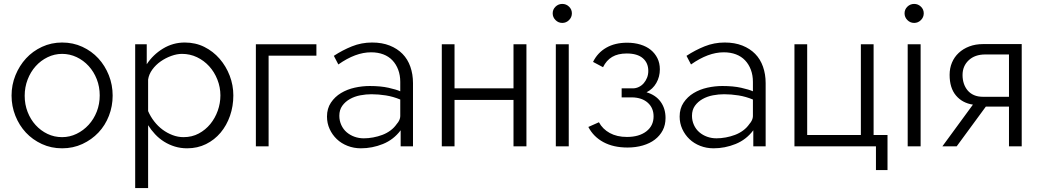

<svg xmlns="http://www.w3.org/2000/svg" viewBox="-20 -747 5311 980"><path d="M297 10Q241 10 193.5 -12Q146 -34 112 -70.5Q78 -107 58.5 -156Q39 -205 39 -259Q39 -314 59 -363Q79 -412 113 -449Q147 -486 194.5 -508Q242 -530 297 -530Q353 -530 400.5 -508Q448 -486 482 -449Q516 -412 535.5 -363Q555 -314 555 -259Q555 -205 536 -156Q517 -107 482.5 -70.5Q448 -34 400.5 -12Q353 10 297 10ZM106 -258Q106 -214 121 -175.5Q136 -137 162 -108.5Q188 -80 222.5 -63.5Q257 -47 297 -47Q336 -47 371 -64Q406 -81 432.5 -110Q459 -139 474 -177.5Q489 -216 489 -260Q489 -304 474 -342.5Q459 -381 432.5 -410Q406 -439 371 -455.5Q336 -472 297 -472Q258 -472 223 -455Q188 -438 162 -409Q136 -380 121 -341Q106 -302 106 -258Z M935 10Q902 10 872.5 1Q843 -8 817.5 -24Q792 -40 771.5 -62Q751 -84 736 -108V213H670V-521H729V-419Q761 -468 812 -499Q863 -530 923 -530Q978 -530 1023 -507.5Q1068 -485 1101 -447Q1134 -409 1152.5 -360.5Q1171 -312 1171 -260Q1171 -205 1154 -156Q1137 -107 1106 -70Q1075 -33 1031.5 -11.5Q988 10 935 10ZM917 -47Q960 -47 994.5 -65.5Q1029 -84 1053.5 -114Q1078 -144 1091.5 -182Q1105 -220 1105 -260Q1105 -302 1089.5 -341Q1074 -380 1047.5 -409Q1021 -438 985.5 -455Q950 -472 909 -472Q883 -472 854 -461.5Q825 -451 800 -433.5Q775 -416 757.5 -392Q740 -368 736 -341V-180Q748 -152 767 -127.5Q786 -103 809.5 -85.5Q833 -68 860.5 -57.5Q888 -47 917 -47Z M1286 0V-521H1595V-463H1351V0Z M2025 0V-82Q1989 -34 1934.5 -12Q1880 10 1822 10Q1786 10 1754 -2.5Q1722 -15 1699 -37Q1676 -59 1662.5 -88.5Q1649 -118 1649 -152Q1649 -193 1669 -223Q1689 -253 1720.5 -272Q1752 -291 1790.5 -299.5Q1829 -308 1867 -308Q1923 -308 1963 -299Q2003 -290 2023 -281V-329Q2023 -363 2012.5 -391Q2002 -419 1983 -439Q1964 -459 1936.5 -469.5Q1909 -480 1874 -480Q1834 -480 1792.5 -464.5Q1751 -449 1707 -418L1684 -462Q1728 -491 1776.5 -510.5Q1825 -530 1879 -530Q1930 -530 1969 -514.5Q2008 -499 2034.5 -472Q2061 -445 2074.5 -406.5Q2088 -368 2088 -323V0ZM2005 -114Q2014 -124 2018.5 -134.5Q2023 -145 2023 -154V-239Q1987 -254 1949.5 -260Q1912 -266 1876 -266Q1848 -266 1819 -260.5Q1790 -255 1766 -241.5Q1742 -228 1727 -207Q1712 -186 1712 -156Q1712 -131 1722 -109Q1732 -87 1749.5 -72Q1767 -57 1789.5 -49Q1812 -41 1837 -41Q1860 -41 1884.5 -45.5Q1909 -50 1931.5 -58.5Q1954 -67 1973 -81Q1992 -95 2005 -114Z M2235 0V-521H2300V-296H2601V-521H2667V0H2601V-237H2300V0Z M2817 0V-521H2883V0ZM2801 -679Q2801 -699 2815.5 -713Q2830 -727 2850 -727Q2870 -727 2884.5 -713Q2899 -699 2899 -679Q2899 -659 2884.5 -644.5Q2870 -630 2850 -630Q2830 -630 2815.5 -644.5Q2801 -659 2801 -679Z M3183 6Q3111 6 3060 -21.5Q3009 -49 2983 -99L3037 -123Q3056 -88 3092.5 -68Q3129 -48 3180 -48Q3242 -48 3279 -76.5Q3316 -105 3316 -153Q3316 -196 3286.5 -222.5Q3257 -249 3206 -250H3153V-296H3210Q3226 -296 3240.5 -303Q3255 -310 3265.5 -322Q3276 -334 3282.5 -350Q3289 -366 3289 -385Q3289 -426 3261 -450Q3233 -474 3179 -474Q3134 -474 3104.5 -456.5Q3075 -439 3058 -404L3007 -431Q3030 -478 3074.5 -503.5Q3119 -529 3181 -529Q3218 -529 3249 -519.5Q3280 -510 3301.5 -492.5Q3323 -475 3335.5 -450Q3348 -425 3348 -393Q3348 -355 3330 -323.5Q3312 -292 3280 -276Q3327 -262 3352 -227.5Q3377 -193 3377 -145Q3377 -109 3362.5 -81.5Q3348 -54 3322.5 -34.5Q3297 -15 3261 -4.5Q3225 6 3183 6Z M3825 0V-82Q3789 -34 3734.5 -12Q3680 10 3622 10Q3586 10 3554 -2.5Q3522 -15 3499 -37Q3476 -59 3462.5 -88.5Q3449 -118 3449 -152Q3449 -193 3469 -223Q3489 -253 3520.5 -272Q3552 -291 3590.5 -299.5Q3629 -308 3667 -308Q3723 -308 3763 -299Q3803 -290 3823 -281V-329Q3823 -363 3812.5 -391Q3802 -419 3783 -439Q3764 -459 3736.5 -469.5Q3709 -480 3674 -480Q3634 -480 3592.5 -464.5Q3551 -449 3507 -418L3484 -462Q3528 -491 3576.5 -510.5Q3625 -530 3679 -530Q3730 -530 3769 -514.5Q3808 -499 3834.5 -472Q3861 -445 3874.5 -406.5Q3888 -368 3888 -323V0ZM3805 -114Q3814 -124 3818.5 -134.5Q3823 -145 3823 -154V-239Q3787 -254 3749.5 -260Q3712 -266 3676 -266Q3648 -266 3619 -260.5Q3590 -255 3566 -241.5Q3542 -228 3527 -207Q3512 -186 3512 -156Q3512 -131 3522 -109Q3532 -87 3549.5 -72Q3567 -57 3589.5 -49Q3612 -41 3637 -41Q3660 -41 3684.5 -45.5Q3709 -50 3731.5 -58.5Q3754 -67 3773 -81Q3792 -95 3805 -114Z M4451 121V0H4035V-521H4100V-58H4374V-521H4439V-58H4510V121Z M4613 0V-521H4679V0ZM4597 -679Q4597 -699 4611.5 -713Q4626 -727 4646 -727Q4666 -727 4680.5 -713Q4695 -699 4695 -679Q4695 -659 4680.5 -644.5Q4666 -630 4646 -630Q4626 -630 4611.5 -644.5Q4597 -659 4597 -679Z M4790 0 4946 -213Q4892 -221 4859.5 -259.5Q4827 -298 4827 -365Q4827 -399 4839 -427.5Q4851 -456 4873.5 -477Q4896 -498 4927.5 -510Q4959 -522 4998 -522H5195V0H5130V-203H5012L4863 0ZM5130 -253V-469H5009Q4956 -469 4924.5 -439.5Q4893 -410 4893 -364Q4893 -341 4899.5 -321Q4906 -301 4919 -285.5Q4932 -270 4951.5 -261.5Q4971 -253 4997 -253Z"/></svg>

Font: Rising Sun Light
Style: Regular
Weight: 300
Designer: Matt McInerney, Pablo Impallari, Rodrigo Fuenzalida (Raleway font), Stephen Hutchings (Greek), Cristiano Sobral (main ch
Foundry: The Rising Sun Project Authors
Version: Version 4.327; ttfautohint (v1.8.4.7-5d5b-dirty)